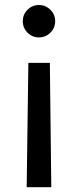

<svg xmlns="http://www.w3.org/2000/svg" viewBox="-20 -571 314 773"><path d="M87.4 182.6 94.2 -317.9H180.7L186.5 182.6ZM136.7 -420.4Q109.9 -420.4 90.8 -439.5Q71.8 -458.5 71.8 -485.8Q71.8 -512.7 90.8 -531.7Q109.9 -550.8 136.7 -550.8Q163.6 -550.8 182.9 -531.7Q202.1 -512.7 202.1 -485.8Q202.1 -458.5 182.9 -439.5Q163.6 -420.4 136.7 -420.4Z"/></svg>

Font: Inter 18pt
Style: Regular
Weight: 400
Designer: Rasmus Andersson
Foundry: rsms
Version: Version 4.001;git-66647c0bb